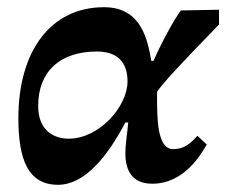

<svg xmlns="http://www.w3.org/2000/svg" viewBox="-20 -499 628 533"><path d="M141 14C215 14 278 -64 328 -159H336C333 -126 328 -98 328 -74C328 -25 347 11 403 11C492 11 539 -72 554 -98L528 -122C509 -101 491 -85 461 -85C416 -85 416 -170 416 -233C416 -237 416 -241 416 -244C429 -265 482 -322 588 -431V-472L482 -470C463 -444 431 -386 406 -330H400C390 -386 374 -479 269 -479C119 -479 31 -355 31 -171C31 -56 58 14 141 14ZM171 -114C130 -114 86 -136 86 -205C86 -301 147 -356 249 -356C308 -356 334 -324 334 -273C334 -203 255 -114 171 -114Z"/></svg>

Font: STIX Two Text
Style: Bold Italic
Weight: 700
Italic angle: -12°
Designer: Ross Mills, John Hudson & Paul Hanslow, Tiro Typeworks Ltd; with prior portions MicroPress Inc. and Coen Hoffman, Elsevi
Foundry: Tiro Typeworks Ltd
Version: Version 2.13 b171